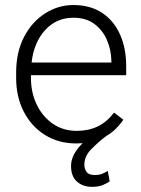

<svg xmlns="http://www.w3.org/2000/svg" viewBox="-20 -558 557 760"><path d="M281.2 9.8Q212.4 9.8 158.7 -23.4Q105 -56.6 74.5 -115.2Q43.9 -173.8 43.9 -249.5V-270.5Q43.9 -352.1 75.4 -412.1Q106.9 -472.2 158.7 -505.1Q210.4 -538.1 270.5 -538.1Q337.9 -538.1 384.5 -506.8Q431.2 -475.6 455.3 -421.1Q479.5 -366.7 479.5 -295.9V-260.3H102.5V-249.5Q102.5 -191.4 125.5 -143.8Q148.4 -96.2 189.2 -68.1Q230 -40 283.7 -40Q330.1 -40 366.5 -57.4Q402.8 -74.7 431.6 -112.3L468.3 -84Q455.6 -65.4 439 -48.8Q422.4 -32.2 400.4 -19.5Q367.7 5.4 340.8 33Q314 60.5 314 93.8Q314 110.4 322.8 122.6Q331.5 134.8 355.5 134.8Q373.5 134.8 386.2 129.2Q398.9 123.5 406.7 118.7L414.1 160.2Q403.3 167.5 386.7 174.6Q370.1 181.6 344.2 181.6Q308.1 181.6 284.7 160.9Q261.2 140.1 261.2 98.6Q261.2 53.7 307.1 8.8Q294.4 9.8 281.2 9.8ZM270.5 -487.8Q203.6 -487.8 158.9 -439.2Q114.3 -390.6 105 -310.5H420.9V-316.9Q419.9 -361.3 403.1 -400.1Q386.2 -439 353.3 -463.4Q320.3 -487.8 270.5 -487.8Z"/></svg>

Font: Vazirmatn UI ExtraLight
Style: Regular
Weight: 200
Designer: Saber Rastikerdar
Foundry: Saber Rastikerdar
Version: Version 33.003